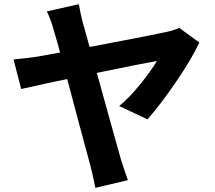

<svg xmlns="http://www.w3.org/2000/svg" viewBox="-20 -840 1040 928"><path d="M380.8 -728.8Q403 -651.4 471.4 -403.4Q500.6 -299 524.9 -210.6Q549.2 -122.2 565.6 -65.6Q585.6 -3.4 598.2 30.8L441 67.8Q425.6 -7.8 417.6 -36.4Q389.6 -142.8 349.8 -288.2Q318.8 -406.8 286.5 -527.3Q254.2 -647.8 239.8 -694.8Q222.2 -756.2 206 -784.6L361 -819.8Q370.8 -764 380.8 -728.8ZM692.8 -263.2 556.2 -327.4Q607.2 -369.6 659.1 -434.3Q711 -499 738.4 -545.4Q672.8 -534.2 414.9 -480.9Q157 -427.6 82.4 -409.8L45.4 -552.6Q114.2 -559.2 160.2 -566.2Q232.2 -578.6 478.5 -625.4Q724.8 -672.2 784.8 -685.8Q816.4 -692 846.6 -705L943.4 -634.6Q909.2 -559.6 832.9 -447.4Q756.6 -335.2 692.8 -263.2Z"/></svg>

Font: 寒蝉端黑体 Light
Style: Regular
Weight: 300
Designer: ChillDuanSans {Warren2060}; 
Source Han Sans {Ryoko NISHIZUKA 西塚涼子 (kana, bopomofo & ideographs); Paul D. Hunt (Latin, G
Foundry: ChillType&Adobe
Version: Version 1.300;Glyphs 3.3 (3306)